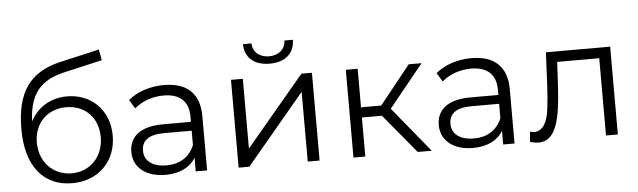

<svg xmlns="http://www.w3.org/2000/svg" viewBox="-49 -957 3810 1146"><g transform="rotate(-5 1856.5 -384.0)"><path d="M68 -340C68 -124 168 6 343 6C499 6 608 -101 608 -256C608 -407 503 -513 356 -513C257 -513 179 -464 136 -383C143 -548 209 -626 360 -659L582 -710L570 -775L334 -721C151 -678 68 -565 68 -340ZM345 -449C458 -449 536 -370 536 -254C536 -137 456 -53 345 -53C234 -53 153 -137 153 -254C153 -370 233 -449 345 -449Z M902 5C987 5 1051 -27 1083 -82V0H1151V-326C1151 -461 1075 -530 938 -530C855 -530 777 -504 724 -459L756 -406C800 -445 864 -468 931 -468C1028 -468 1080 -420 1080 -329V-297H913C772 -297 710 -237 710 -148C710 -56 785 5 902 5ZM780 -150C780 -213 825 -244 915 -244H1080V-158C1052 -89 993 -51 913 -51C829 -51 780 -89 780 -150Z M1340 0H1404L1754 -418V0H1825V-526H1762L1411 -108V-526H1340ZM1430 -732C1431 -649 1488 -602 1579 -602C1670 -602 1728 -649 1729 -732H1678C1677 -680 1636 -646 1579 -646C1522 -646 1482 -680 1481 -732Z M2028 -526V0H2099V-234H2219L2413 0H2497L2275 -271L2482 -526H2405L2220 -295H2099V-526Z M2744 5C2829 5 2893 -27 2925 -82V0H2993V-326C2993 -461 2917 -530 2780 -530C2697 -530 2619 -504 2566 -459L2598 -406C2642 -445 2706 -468 2773 -468C2870 -468 2922 -420 2922 -329V-297H2755C2614 -297 2552 -237 2552 -148C2552 -56 2627 5 2744 5ZM2622 -150C2622 -213 2667 -244 2757 -244H2922V-158C2894 -89 2835 -51 2755 -51C2671 -51 2622 -89 2622 -150Z M3086 -1C3106 4 3123 7 3137 7C3240 7 3271 -114 3282 -333L3289 -463H3541V0H3612V-526H3227L3218 -338C3215 -277 3211 -227 3206 -190C3197 -115 3171 -58 3116 -58C3111 -58 3103 -59 3091 -62Z"/></g></svg>

Font: Malon Grotesk
Style: Regular
Weight: 400
Designer: Julieta Ulanovsky
Foundry: Julieta Ulanovsky
Version: Version 7.200